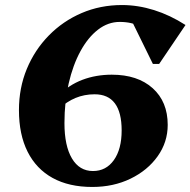

<svg xmlns="http://www.w3.org/2000/svg" viewBox="-20 -726 756 762"><path d="M346.4 16Q253.8 16 188.9 -19.7Q124 -55.4 89.6 -123.7Q55.2 -192 55.2 -289Q55.2 -377 86.4 -452.4Q117.6 -527.8 173.7 -585.1Q229.8 -642.4 304 -674.2Q378.2 -706 464 -706Q527.4 -706 591.3 -686Q655.2 -666 716.2 -626.8L611.6 -472.2H586.8L491.4 -666.6L612.8 -642.6L596 -555.4Q566.8 -601.8 535.4 -620.4Q504 -639 455 -639Q408.8 -639 369 -608.3Q329.2 -577.6 299.3 -522.8Q269.4 -468 252.6 -395Q235.8 -322 235.8 -237.6Q235.8 -147.2 265.5 -97.2Q295.2 -47.2 349 -47.2Q401 -47.2 431.9 -90.6Q462.8 -134 462.8 -208.4Q462.8 -280 435.9 -315.9Q409 -351.8 355.6 -351.8Q274.4 -351.8 214.2 -293.4L210.2 -345.8Q253.4 -389 307.2 -409.3Q361 -429.6 423.6 -429.6Q526.2 -429.6 585.9 -376Q645.6 -322.4 645.6 -230.4Q645.6 -161.8 605.6 -105.7Q565.6 -49.6 497.9 -16.8Q430.2 16 346.4 16Z"/></svg>

Font: Platypi Light
Style: Italic
Weight: 300
Italic angle: -13°
Designer: David Sargent
Foundry: Bolt Cutter Type
Version: Version 1.200